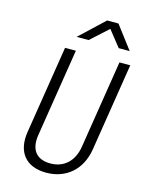

<svg xmlns="http://www.w3.org/2000/svg" viewBox="-139 -1036 877 1132"><g transform="rotate(15 300.0 -470.0)"><path d="M222 -810H295L402 -907L479 -810H546L440 -950H371ZM255 10C379 10 466 -69 486 -194L571 -730H505L420 -194C406 -104 350 -49 265 -49C178 -49 139 -103 154 -194L239 -730H173L88 -194C68 -69 130 10 255 10Z"/></g></svg>

Font: JetBrains Mono ExtraLight
Style: Italic
Weight: 240
Italic angle: -9°
Monospace: yes
Designer: Philipp Nurullin, Konstantin Bulenkov
Foundry: JetBrains
Version: Version 2.305